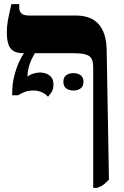

<svg xmlns="http://www.w3.org/2000/svg" viewBox="-20 -667 597 927"><path d="M430 240V-344Q430 -382 411 -396Q392 -410 339 -410H94Q50 -410 31.5 -432.5Q13 -455 13 -512Q13 -540 18 -568Q23 -596 35 -647H73V-629Q73 -611 84.5 -601.5Q96 -592 119 -592H346Q420 -592 457 -549.5Q494 -507 495 -424L506 200Q490 217 478.5 225.5Q467 234 450 240ZM212 -200Q199 -214 181 -222Q163 -230 140 -230Q119 -230 102 -224Q85 -218 68 -207H39V-221Q39 -260 48.5 -298.5Q58 -337 71.5 -366.5Q85 -396 95 -408V-432H150V-413Q144 -403 137.5 -390.5Q131 -378 125.5 -363.5Q120 -349 116.5 -333Q113 -317 113 -301V-297Q125 -307 142.5 -312Q160 -317 174 -317Q187 -317 202 -312Q217 -307 227.5 -294.5Q238 -282 238 -259Q238 -234 227.5 -220Q217 -206 212 -200ZM286 -272Q286 -294 300 -304Q314 -314 335 -314Q355 -314 369 -304Q383 -294 383 -272Q383 -250 369 -240Q355 -230 335 -230Q314 -230 300 -240Q286 -250 286 -272Z"/></svg>

Font: Noto Serif Hebrew ExtraBold
Style: Regular
Weight: 800
Version: Version 2.003